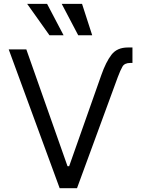

<svg xmlns="http://www.w3.org/2000/svg" viewBox="-20 -986 740 1006"><path d="M510.7 -592.3Q534.8 -661.2 564.1 -699.2Q593.4 -737.2 649.9 -737.2H674V-656.2H662.6Q632.8 -656.2 621.8 -637.3Q610.8 -618.3 597.3 -582.4L383.5 0H292.6L25.6 -727.3H117.9L333.8 -115.1H342.3ZM239.3 -801.1 122.2 -965.9H226.6L313.2 -801.1ZM389.9 -801.1 303.3 -965.9H409.8L463.1 -801.1Z"/></svg>

Font: InterMG
Style: Regular
Weight: 400
Designer: Rasmus Andersson
Foundry: rsms
Version: Version 3.019;December 26, 2023;FontCreator 15.0.0.2955 64-b